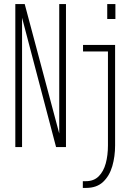

<svg xmlns="http://www.w3.org/2000/svg" viewBox="-20 -720 640 940"><path d="M55 0V-700H101L270 -66.5V-700H303V0H254.5L88 -633V0ZM505 -700H545V-627H505ZM385.5 200V167H400.5Q439.5 167 463.2 143.2Q487 119.5 497.8 79.8Q508.5 40 508.5 -8V-468H386.5V-500H543.5V-8Q543.5 46 529.8 93.5Q516 141 484.8 170.5Q453.5 200 401.5 200Z"/></svg>

Font: Trispace Condensed Thin
Style: Regular
Weight: 100
Width: 3
Designer: Tyler Finck
Foundry: Etcetera Type Company
Version: Version 1.210; ttfautohint (v1.8.3)